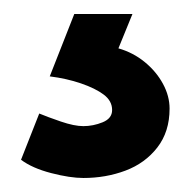

<svg xmlns="http://www.w3.org/2000/svg" viewBox="-20 -33 272 274"><path d="M51 76Q75 79 95.5 86Q116 93 128 102Q140 111 140 124Q140 136 126.5 141.5Q113 147 99 147Q86 147 67 140.5Q48 134 36 129L10 195Q26 207 53 214Q80 221 99 221Q131 221 159 210.5Q187 200 204.5 177.5Q222 155 222 122Q222 104 212.5 86.5Q203 69 186.5 55.5Q170 42 149 36L169 -13H86Z"/></svg>

Font: Catamaran Thin SemiBold
Style: Regular
Weight: 600
Version: Version 2.000